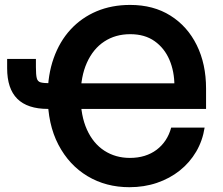

<svg xmlns="http://www.w3.org/2000/svg" viewBox="-20 -758 915 788"><path d="M511.2 10.3Q415 10.3 339.4 -34.9Q263.7 -80.1 219.7 -164.1Q175.8 -248 175.8 -364.7Q175.8 -450.2 200.2 -519Q224.6 -587.9 269.5 -636.7Q314.5 -685.5 376.5 -711.7Q438.5 -737.8 514.2 -737.8Q609.9 -737.8 679.7 -693.8Q749.5 -649.9 787.6 -572.5Q825.7 -495.1 825.7 -394.5V-311H270.5V-416H726.1L695.8 -406.2Q695.8 -464.8 675.3 -512.7Q654.8 -560.5 614.5 -589.1Q574.2 -617.7 514.6 -617.7Q453.6 -617.7 408 -587.6Q362.3 -557.6 336.7 -500.7Q311 -443.8 311 -363.8Q311 -283.2 336.7 -226.3Q362.3 -169.4 408.2 -139.6Q454.1 -109.9 513.2 -109.9Q545.9 -109.9 573.5 -118.4Q601.1 -127 622.8 -143.3Q644.5 -159.7 659.7 -182.6Q674.8 -205.6 682.6 -234.4H819.8Q811.5 -180.7 785.2 -135.7Q758.8 -90.8 717.8 -58.1Q676.8 -25.4 624.3 -7.6Q571.8 10.3 511.2 10.3ZM9.3 -516.1H127.4V-482.4Q127.4 -451.2 130.9 -437.3Q134.3 -423.3 147 -419.9Q159.7 -416.5 186 -416.5H213.9V-311H176.8Q92.8 -311 51 -352.5Q9.3 -394 9.3 -478Z"/></svg>

Font: V-Inter
Style: SemiBold-600
Weight: 600
Designer: Rasmus Andersson
Foundry: rsms
Version: Version 4.000;git-4146feb